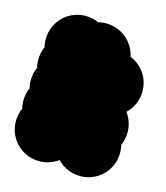

<svg xmlns="http://www.w3.org/2000/svg" viewBox="-180 -690 761 880"><g transform="rotate(20 200.0 -250.0)"><path d="M150 -150Q150 -191 170 -225.5Q190 -260 224.5 -280Q259 -300 300 -300Q341 -300 375.5 -280Q410 -260 430 -225.5Q450 -191 450 -150Q450 -109 430 -74.5Q410 -40 375.5 -20Q341 0 300 0Q259 0 224.5 -20Q190 -40 170 -74.5Q150 -109 150 -150ZM150 -50Q150 -91 170 -125.5Q190 -160 224.5 -180Q259 -200 300 -200Q341 -200 375.5 -180Q410 -160 430 -125.5Q450 -91 450 -50Q450 -9 430 25.5Q410 60 375.5 80Q341 100 300 100Q259 100 224.5 80Q190 60 170 25.5Q150 -9 150 -50ZM150 -350Q150 -391 170 -425.5Q190 -460 224.5 -480Q259 -500 300 -500Q341 -500 375.5 -480Q410 -460 430 -425.5Q450 -391 450 -350Q450 -309 430 -274.5Q410 -240 375.5 -220Q341 -200 300 -200Q259 -200 224.5 -220Q190 -240 170 -274.5Q150 -309 150 -350ZM50 -250Q50 -291 70 -325.5Q90 -360 124.5 -380Q159 -400 200 -400Q241 -400 275.5 -380Q310 -360 330 -325.5Q350 -291 350 -250Q350 -209 330 -174.5Q310 -140 275.5 -120Q241 -100 200 -100Q159 -100 124.5 -120Q90 -140 70 -174.5Q50 -209 50 -250ZM-50 -450Q-50 -491 -30 -525.5Q-10 -560 24.5 -580Q59 -600 100 -600Q141 -600 175.5 -580Q210 -560 230 -525.5Q250 -491 250 -450Q250 -409 230 -374.5Q210 -340 175.5 -320Q141 -300 100 -300Q59 -300 24.5 -320Q-10 -340 -30 -374.5Q-50 -409 -50 -450ZM-50 -50Q-50 -91 -30 -125.5Q-10 -160 24.5 -180Q59 -200 100 -200Q141 -200 175.5 -180Q210 -160 230 -125.5Q250 -91 250 -50Q250 -9 230 25.5Q210 60 175.5 80Q141 100 100 100Q59 100 24.5 80Q-10 60 -30 25.5Q-50 -9 -50 -50ZM50 -450Q50 -491 70 -525.5Q90 -560 124.5 -580Q159 -600 200 -600Q241 -600 275.5 -580Q310 -560 330 -525.5Q350 -491 350 -450Q350 -409 330 -374.5Q310 -340 275.5 -320Q241 -300 200 -300Q159 -300 124.5 -320Q90 -340 70 -374.5Q50 -409 50 -450ZM-50 -350Q-50 -391 -30 -425.5Q-10 -460 24.5 -480Q59 -500 100 -500Q141 -500 175.5 -480Q210 -460 230 -425.5Q250 -391 250 -350Q250 -309 230 -274.5Q210 -240 175.5 -220Q141 -200 100 -200Q59 -200 24.5 -220Q-10 -240 -30 -274.5Q-50 -309 -50 -350ZM-50 -250Q-50 -291 -30 -325.5Q-10 -360 24.5 -380Q59 -400 100 -400Q141 -400 175.5 -380Q210 -360 230 -325.5Q250 -291 250 -250Q250 -209 230 -174.5Q210 -140 175.5 -120Q141 -100 100 -100Q59 -100 24.5 -120Q-10 -140 -30 -174.5Q-50 -209 -50 -250ZM-50 -150Q-50 -191 -30 -225.5Q-10 -260 24.5 -280Q59 -300 100 -300Q141 -300 175.5 -280Q210 -260 230 -225.5Q250 -191 250 -150Q250 -109 230 -74.5Q210 -40 175.5 -20Q141 0 100 0Q59 0 24.5 -20Q-10 -40 -30 -74.5Q-50 -109 -50 -150Z"/></g></svg>

Font: TINY 5x3
Style: Regular
Weight: 400
Designer: Jack Halten Fahnestock
Foundry: Velvetyne Type Foundry
Version: Version 1.002